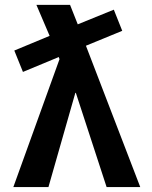

<svg xmlns="http://www.w3.org/2000/svg" viewBox="-20 -760 618 780"><path d="M286.1 -382.8 176.8 0H34.2L221.7 -519.5L218.8 -528.3L73.2 -467.8L38.1 -554.7L181.6 -614.3L127.9 -740.2H264.6L295.9 -661.1L442.4 -720.7L476.6 -634.8L329.1 -574.2L549.8 0H413.1L288.1 -382.8Z"/></svg>

Font: Mgen+ 1c bold
Style: Bold
Weight: 700
Designer: [Source Han Sans]
Ryoko NISHIZUKA  (kana & ideographs); Paul D. Hunt (Latin, Greek & Cyrillic); Wenlong ZHANG  (bopomofo
Version: Version 1.059.20150602